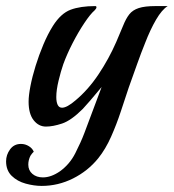

<svg xmlns="http://www.w3.org/2000/svg" viewBox="-70 -410 571 631"><path d="M67 201Q42 201 14.5 193.5Q-13 186 -31.5 168Q-50 150 -50 120Q-50 99 -37 81Q-24 63 -1 63Q13 63 25 70.5Q37 78 41 89Q39 90 35 95Q31 100 30 102Q23 116 23 131Q23 150 36.5 161.5Q50 173 71 173Q98 173 127 153Q159 130 177.5 93.5Q196 57 207 28L264 -124Q246 -102 226.5 -79.5Q207 -57 202 -52Q164 -14 134 -4Q104 6 81 6Q57 6 40.5 -15Q24 -36 24 -76Q24 -96 30 -127Q36 -158 47 -193.5Q58 -229 72.5 -263.5Q87 -298 104 -325Q130 -366 162 -378Q194 -390 243 -390Q247 -390 247 -386Q247 -382 241 -376Q227 -364 207 -334Q187 -304 168.5 -268Q150 -232 138 -199Q130 -176 122.5 -145Q115 -114 115 -91Q115 -75 119.5 -65.5Q124 -56 134 -56Q150 -56 178 -80Q220 -115 254 -166Q288 -217 312 -272Q326 -304 335 -326.5Q344 -349 355 -363Q366 -377 386 -383.5Q406 -390 440 -390H481Q462 -378 443 -345.5Q424 -313 407 -269Q394 -237 380.5 -199Q367 -161 353 -122Q341 -86 327 -43.5Q313 -1 295 39.5Q277 80 253 110Q219 152 170 176.5Q121 201 67 201Z"/></svg>

Font: Playball
Style: Regular
Weight: 400
Designer: Robert E. Leuschke
Foundry: Robert E. Leuschke
Version: Version 1.010